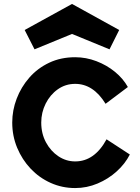

<svg xmlns="http://www.w3.org/2000/svg" viewBox="-20 -951 707 973"><path d="M361 2Q295 2 237 -24Q179 -50 135.5 -96Q92 -142 67 -202Q42 -262 42 -330Q42 -392 64.5 -451Q87 -510 128.5 -557.5Q170 -605 229 -633Q288 -661 361 -661Q416 -661 468.5 -641Q521 -621 562.5 -587Q604 -553 628 -510L515 -425Q453 -526 361 -526Q312 -526 273 -498.5Q234 -471 211.5 -426Q189 -381 189 -330Q189 -274 213 -229.5Q237 -185 276 -159Q315 -133 361 -133Q459 -133 520 -245L638 -168Q614 -121 571.5 -82.5Q529 -44 474.5 -21Q420 2 361 2ZM345 -931 584 -799 535 -701 345 -779 155 -701 105 -799Z"/></svg>

Font: Lil Grotesk Black
Style: Regular
Weight: 900
Designer: Bastien Sozeau
Foundry: NBR — Bastien Sozeau
Version: Version 3.003; ttfautohint (v1.8.4.7-5d5b);gftools[0.9.33]